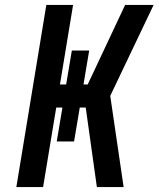

<svg xmlns="http://www.w3.org/2000/svg" viewBox="-20 -755 640 775"><path d="M46 0 167 -735H275L222 -414H247L270 -551H340L317 -414H334L485 -735H600L425 -368L479 0H371L326 -321H302L279 -184H209L232 -321H207L154 0Z"/></svg>

Font: Iosevka Aile Semibold Oblique
Style: Regular
Weight: 600
Italic angle: -9°
Designer: Belleve Invis
Foundry: Belleve Invis
Version: Version 31.1.0; ttfautohint (v1.8.4)